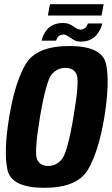

<svg xmlns="http://www.w3.org/2000/svg" viewBox="-20 -904 541 929"><path d="M194.3 4.7Q352.9 4.7 404.9 -82.1Q456.8 -169 485 -337.9Q512.1 -507.4 493.1 -594.4Q474.2 -681.3 315.5 -681.3Q156.9 -681.3 104.8 -594.6Q52.7 -507.8 24.5 -337.9Q-3.1 -169.1 16.1 -82.2Q35.3 4.7 194.3 4.7ZM213.1 -101Q173.6 -101 159.3 -133.5Q145 -166 173.4 -337.9Q203.3 -512.5 230 -544Q256.7 -575.6 296.7 -575.6Q335.9 -575.6 350.6 -544.2Q365.3 -512.8 335.5 -337.9Q306.2 -165.9 279.2 -133.5Q252.3 -101 213.1 -101ZM371.3 -702.7Q397.8 -702.7 416.8 -712Q435.9 -721.4 447.5 -735.3Q459.2 -749.2 465.8 -764Q472.5 -778.8 474.8 -790.6H405.3Q403.9 -784.8 399.7 -777.5Q395.5 -770.3 387.7 -765.4Q380 -760.6 370.6 -760.6Q359.9 -760.6 351.4 -765.4Q342.9 -770.2 333.8 -776.9Q324.6 -783.7 313.2 -788.2Q301.7 -792.8 285.2 -792.8Q258.6 -792.8 239.3 -784.2Q219.9 -775.7 208.3 -761.9Q196.6 -748.2 190.2 -733.9Q183.8 -719.6 181.1 -707.2H251.2Q253 -713.2 256.7 -720.4Q260.5 -727.6 268 -732.3Q275.5 -737 286.9 -737Q296.7 -737 304.7 -732Q312.7 -726.9 321.9 -720.1Q331.2 -713.4 342.9 -708Q354.5 -702.7 371.3 -702.7ZM211.7 -828.8H471.3L481.5 -883.8H221.8Z"/></svg>

Font: Anybody Thin Condensed
Style: Italic
Weight: 100
Width: 3
Italic angle: -10°
Version: Version 1.113;gftools[0.9.25]